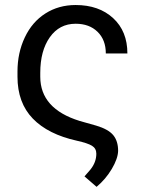

<svg xmlns="http://www.w3.org/2000/svg" viewBox="-20 -558 578 761"><path d="M279.8 -538.1Q372.1 -538.1 428.5 -486.1Q484.9 -434.1 484.9 -346.2H399.4Q399.4 -399.9 366.7 -431.9Q334 -463.9 279.8 -463.9Q215.3 -463.9 177.5 -410.4Q139.6 -356.9 139.6 -269.5V-253.9Q139.6 -127 295.9 -78.6L361.3 -60.1Q409.2 -45.9 428.7 -22.5Q448.2 1 448.2 40Q447.3 70.8 423.1 111.6Q398.9 152.3 362.8 182.6L314.9 141.1L337.9 114.7Q361.8 85.4 361.8 51.3Q361.8 30.3 344.7 19.8Q327.6 9.3 285.6 0Q170.4 -25.4 109.9 -88.1Q49.3 -150.9 49.3 -253.9V-274.4Q49.3 -348.6 78.4 -409.9Q107.4 -471.2 159.9 -504.6Q212.4 -538.1 279.8 -538.1Z"/></svg>

Font: Roboto
Style: Regular
Weight: 400
Designer: Google
Version: Version 2.001047; 2015